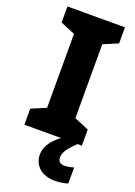

<svg xmlns="http://www.w3.org/2000/svg" viewBox="-176 -832 766 1089"><g transform="rotate(20 206.5 -288.0)"><path d="M286 54C286 21 309 -8 354 -51H380V-148L292 -185V-631L380 -668V-765H33V-668L121 -631V-185L33 -148V-51H254C200 -11 173 32 173 77C173 144 225 189 301 189C335 189 360 184 381 177V80C368 85 343 90 324 90C301 90 286 79 286 54Z"/></g></svg>

Font: Noto Sans Tamil UI ExtraBold
Style: Regular
Weight: 800
Designer: Jelle Bosma - Monotype Design Team
Foundry: Monotype Imaging Inc.
Version: Version 2.004